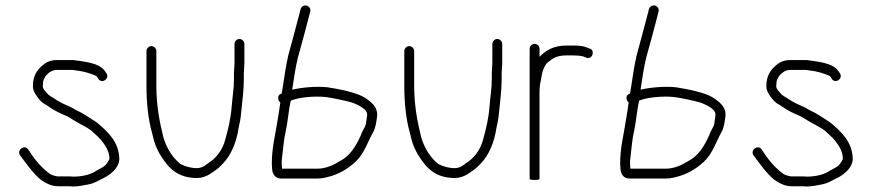

<svg xmlns="http://www.w3.org/2000/svg" viewBox="-20 -650 3178 700"><path d="M368 -383 363 -390C343.6 -420.4 290.2 -425 248 -431H186C163.2 -431 146.4 -422.3 133 -410C112.9 -391.8 100 -371.8 100 -335C100 -326.3 102.7 -317.7 108 -309C115.6 -295.1 131.3 -275.1 146 -269L158 -261C167.9 -254.4 177 -248.5 188 -243L202 -236C212.5 -230.7 223.3 -227.7 234 -221C255.7 -206.5 275.2 -197.3 298 -184L313 -174C321.1 -165.9 341.1 -149.2 349 -139C362.6 -121.5 379 -100.2 379 -70C375.5 -63 371.8 -56.7 367 -51C357.7 -38.6 336.4 -32.3 324 -23C304.9 -12.1 275.3 -6 247 -6C241.7 -6.7 234.3 -7 225 -7H190C182.9 -7 165.9 -13.1 162 -16C134.1 -35.9 107.3 -66.8 89 -96L83 -105C69.9 -124.7 40.2 -103.2 53 -84C74.9 -54.8 98.9 -20.1 127 4C142 14.7 165.1 29 190 29H225C233.7 29 240.7 29.3 246 30C266.1 30 286.8 25.4 304 22C325.8 18 340 7 358 -1C381.7 -12.9 412.3 -35.9 415 -68C415 -132.6 372.1 -170.1 336 -201C328.1 -207.8 307.4 -219.3 298 -226L282 -236C272.6 -241.9 262.9 -244.8 253 -251C242.2 -258.6 230.4 -262.3 219 -268L204 -275L190 -283C186.7 -285 183 -287.3 179 -290C169.3 -296.9 158.9 -300.4 151 -311C145.1 -316.9 136 -326.5 136 -335C136 -339 136.3 -343.3 137 -348C137 -352 137.7 -355.7 139 -359L145 -371C153.5 -381.6 167.1 -395 186 -395H245C249 -394.3 253.7 -393.7 259 -393C285.5 -390.1 309.9 -382.2 329 -374C333 -372.7 336.5 -365.5 339 -362C351.5 -343.3 381.2 -363.2 368 -383Z M514 -464V-337C514 -275.5 520.1 -215.8 534 -167L541 -139C546 -118.9 557.5 -95.9 567 -81C595.2 -36.7 627.7 -1 699 -1C715.1 -1 731.5 -7.1 743 -14L761 -26L777 -38L792 -53C822.1 -83.1 842.5 -131.8 850 -184C853.8 -200.6 857.7 -219.5 859 -237C862.8 -278.5 869 -319 869 -361V-384C869 -396.4 871 -407.3 871 -419V-490C871 -499.2 862.2 -508 853 -508C843.8 -508 835 -499.2 835 -490V-419C835 -407.5 833 -396.7 833 -384V-361C833 -328.2 827.4 -296.8 825 -265C821.5 -216.5 811.8 -179.4 801 -140C790.6 -101.9 767.6 -72.8 739 -55L725 -45C719.1 -40.8 707.9 -37 698 -37C674.4 -37 654.1 -43.9 638 -52C609.1 -75.1 588.3 -108.2 576 -148C562 -204.2 550 -265.2 550 -337V-464C550 -473.2 541.2 -482 532 -482C522.8 -482 514 -473.2 514 -464Z M1040 -283C1068.4 -295.2 1127 -300.9 1169 -296C1189.1 -293.8 1251 -280.7 1267 -275C1285.5 -267.1 1324.3 -251.3 1318 -226C1316.7 -215.6 1315.4 -208 1314 -198C1310.3 -183.1 1300.6 -173.4 1296 -158C1278 -117.6 1256.7 -81.4 1218 -62C1197.8 -49.4 1169.1 -35 1137 -35H1008V-37C1008 -42.3 1007.7 -48.7 1007 -56C1007 -62 1007.3 -67.3 1008 -72C1012.5 -107.7 1014.3 -140.4 1022 -173C1029.7 -207.4 1031.4 -244.5 1040 -283ZM1005 1H1137C1147.7 1 1158 -0.3 1168 -3C1212.8 -12.6 1247.1 -33.5 1276 -60C1308.3 -89.8 1320.7 -134 1343 -173C1349.1 -186.8 1351.9 -203.3 1354 -220C1361.9 -259.4 1330.3 -280.8 1308 -295C1280.5 -312.5 1214.7 -325.7 1173 -332C1132.4 -336.1 1078.3 -331.1 1046 -323V-328C1052.2 -367.7 1057.2 -403.5 1066 -440C1078.6 -485 1097.3 -553 1108 -596L1111 -608C1112.3 -612.7 1111.7 -617.2 1109 -621.5C1100.3 -635.7 1080.1 -631.3 1076 -617L1073 -605C1062 -561.1 1043.5 -494.5 1031 -448C1022.4 -410.7 1017.4 -375.1 1011 -333L1007 -309L1005 -308C989.2 -303.5 992.7 -283.4 1002 -276C1002 -272.7 1001.7 -270.7 1001 -270C998.3 -250 995.7 -232.7 993 -218C985.1 -163 971 -114.4 971 -54C971.7 -47.3 972 -41.7 972 -37C972 -14.9 984.6 1 1005 1Z M1454 -464V-337C1454 -275.5 1460.1 -215.8 1474 -167L1481 -139C1486 -118.9 1497.5 -95.9 1507 -81C1535.2 -36.7 1567.7 -1 1639 -1C1655.1 -1 1671.5 -7.1 1683 -14L1701 -26L1717 -38L1732 -53C1762.1 -83.1 1782.5 -131.8 1790 -184C1793.8 -200.6 1797.7 -219.5 1799 -237C1802.8 -278.5 1809 -319 1809 -361V-384C1809 -396.4 1811 -407.3 1811 -419V-490C1811 -499.2 1802.2 -508 1793 -508C1783.8 -508 1775 -499.2 1775 -490V-419C1775 -407.5 1773 -396.7 1773 -384V-361C1773 -328.2 1767.4 -296.8 1765 -265C1761.5 -216.5 1751.8 -179.4 1741 -140C1730.6 -101.9 1707.6 -72.8 1679 -55L1665 -45C1659.1 -40.8 1647.9 -37 1638 -37C1614.4 -37 1594.1 -43.9 1578 -52C1549.1 -75.1 1528.3 -108.2 1516 -148C1502 -204.2 1490 -265.2 1490 -337V-464C1490 -473.2 1481.2 -482 1472 -482C1462.8 -482 1454 -473.2 1454 -464Z M1911 -472V2C1911 4.7 1917 6 1929 6C1941 6 1947 4.7 1947 2V-315C1947 -321.7 1947.3 -327.3 1948 -332C1948 -341.7 1950.8 -349.8 1952 -358C1956.1 -386.9 1963.7 -417.8 1986 -429C2001.1 -441.9 2018.5 -448 2046 -448H2070C2083.4 -448 2096.8 -446.9 2107 -444L2117 -440C2139.7 -430.3 2150.9 -467 2130 -473L2119 -477C2104.9 -482.9 2088.9 -484 2070 -484H2046C1998.5 -484 1970.9 -466.9 1947 -443V-472C1947 -482.1 1938.8 -490 1929 -490C1919.2 -490 1911 -482.1 1911 -472Z M2310 -283C2338.4 -295.2 2397 -300.9 2439 -296C2459.1 -293.8 2521 -280.7 2537 -275C2555.5 -267.1 2594.3 -251.3 2588 -226C2586.7 -215.6 2585.4 -208 2584 -198C2580.3 -183.1 2570.6 -173.4 2566 -158C2548 -117.6 2526.7 -81.4 2488 -62C2467.8 -49.4 2439.1 -35 2407 -35H2278V-37C2278 -42.3 2277.7 -48.7 2277 -56C2277 -62 2277.3 -67.3 2278 -72C2282.5 -107.7 2284.3 -140.4 2292 -173C2299.7 -207.4 2301.4 -244.5 2310 -283ZM2275 1H2407C2417.7 1 2428 -0.3 2438 -3C2482.8 -12.6 2517.1 -33.5 2546 -60C2578.3 -89.8 2590.7 -134 2613 -173C2619.1 -186.8 2621.9 -203.3 2624 -220C2631.9 -259.4 2600.3 -280.8 2578 -295C2550.5 -312.5 2484.7 -325.7 2443 -332C2402.4 -336.1 2348.3 -331.1 2316 -323V-328C2322.2 -367.7 2327.2 -403.5 2336 -440C2348.6 -485 2367.3 -553 2378 -596L2381 -608C2382.3 -612.7 2381.7 -617.2 2379 -621.5C2370.3 -635.7 2350.1 -631.3 2346 -617L2343 -605C2332 -561.1 2313.5 -494.5 2301 -448C2292.4 -410.7 2287.4 -375.1 2281 -333L2277 -309L2275 -308C2259.2 -303.5 2262.7 -283.4 2272 -276C2272 -272.7 2271.7 -270.7 2271 -270C2268.3 -250 2265.7 -232.7 2263 -218C2255.1 -163 2241 -114.4 2241 -54C2241.7 -47.3 2242 -41.7 2242 -37C2242 -14.9 2254.6 1 2275 1Z M3042 -383 3037 -390C3017.6 -420.4 2964.2 -425 2922 -431H2860C2837.2 -431 2820.4 -422.3 2807 -410C2786.9 -391.8 2774 -371.8 2774 -335C2774 -326.3 2776.7 -317.7 2782 -309C2789.6 -295.1 2805.3 -275.1 2820 -269L2832 -261C2841.9 -254.4 2851 -248.5 2862 -243L2876 -236C2886.5 -230.7 2897.3 -227.7 2908 -221C2929.7 -206.5 2949.2 -197.3 2972 -184L2987 -174C2995.1 -165.9 3015.1 -149.2 3023 -139C3036.6 -121.5 3053 -100.2 3053 -70C3049.5 -63 3045.8 -56.7 3041 -51C3031.7 -38.6 3010.4 -32.3 2998 -23C2978.9 -12.1 2949.3 -6 2921 -6C2915.7 -6.7 2908.3 -7 2899 -7H2864C2856.9 -7 2839.9 -13.1 2836 -16C2808.1 -35.9 2781.3 -66.8 2763 -96L2757 -105C2743.9 -124.7 2714.2 -103.2 2727 -84C2748.9 -54.8 2772.9 -20.1 2801 4C2816 14.7 2839.1 29 2864 29H2899C2907.7 29 2914.7 29.3 2920 30C2940.1 30 2960.8 25.4 2978 22C2999.8 18 3014 7 3032 -1C3055.7 -12.9 3086.3 -35.9 3089 -68C3089 -132.6 3046.1 -170.1 3010 -201C3002.1 -207.8 2981.4 -219.3 2972 -226L2956 -236C2946.6 -241.9 2936.9 -244.8 2927 -251C2916.2 -258.6 2904.4 -262.3 2893 -268L2878 -275L2864 -283C2860.7 -285 2857 -287.3 2853 -290C2843.3 -296.9 2832.9 -300.4 2825 -311C2819.1 -316.9 2810 -326.5 2810 -335C2810 -339 2810.3 -343.3 2811 -348C2811 -352 2811.7 -355.7 2813 -359L2819 -371C2827.5 -381.6 2841.1 -395 2860 -395H2919C2923 -394.3 2927.7 -393.7 2933 -393C2959.5 -390.1 2983.9 -382.2 3003 -374C3007 -372.7 3010.5 -365.5 3013 -362C3025.5 -343.3 3055.2 -363.2 3042 -383Z"/></svg>

Font: CiSf OpenHand
Style: Regular
Weight: 400
Foundry: Cannot Into Space Fonts
Version: Version 0.7892